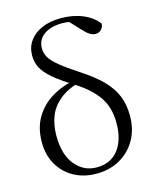

<svg xmlns="http://www.w3.org/2000/svg" viewBox="-121 -889 807 987"><g transform="rotate(-15 282.5 -395.0)"><path d="M270.4 14.4Q201.8 14.4 149.5 -14.9Q97.2 -44.3 68.1 -95.6Q38.9 -146.9 38.9 -213.3Q38.9 -289.5 71.1 -344.1Q103.2 -398.7 158.8 -432.8Q214.4 -467 285.5 -479.7V-487.2L306.2 -463.1Q236.9 -443.5 195.8 -409Q154.7 -374.6 137.3 -328.6Q119.9 -282.6 119.9 -227.5Q119.9 -125.9 165.3 -71.3Q210.7 -16.6 279.1 -16.6Q354 -16.6 394.8 -69.4Q435.5 -122.1 435.5 -211.8Q435.5 -297.6 393.4 -355.1Q351.3 -412.6 277.4 -457.5Q209.4 -499.6 172.3 -532Q135.3 -564.3 120.7 -593.6Q106.1 -622.9 106.1 -656.9Q106.1 -701.6 130.1 -735.1Q154 -768.6 197.1 -787Q240.2 -805.5 298.3 -805.5Q362.9 -805.5 414.6 -783.7Q466.3 -761.9 493.8 -724.3Q493.6 -706.4 481.6 -693.7Q469.6 -681 450.8 -681Q435.5 -681 419.8 -690.8Q404.1 -700.5 386.3 -720.5L325.2 -785.9L383.8 -777.9L388.2 -755.9Q369.6 -767.3 346.6 -773Q323.5 -778.7 297.7 -778.7Q237.5 -778.7 200.9 -752.6Q164.2 -726.5 164.2 -680.2Q164.2 -655.4 176.6 -633Q188.9 -610.5 224.1 -581.6Q259.3 -552.7 327.8 -507.8Q395 -463.9 435.3 -421.8Q475.7 -379.6 493.9 -333.6Q512.1 -287.5 512.1 -229.1Q512.1 -157.2 480.8 -102.2Q449.5 -47.2 394.8 -16.4Q340.1 14.4 270.4 14.4Z"/></g></svg>

Font: Source Han Serif JP VF
Style: Regular
Weight: 250
Designer: Ryoko NISHIZUKA 西塚涼子 (kana & ideographs); Frank Grießhammer (Latin, Greek & Cyrillic); Wenlong ZHANG 张文龙 (bopomofo); San
Foundry: Adobe
Version: Version 2.001;hotconv 1.1.0;makeotfexe 2.6.0